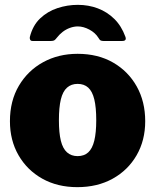

<svg xmlns="http://www.w3.org/2000/svg" viewBox="-20 -762 640 792"><path d="M299 10Q217 10 154.5 -25Q92 -60 56.5 -121.5Q21 -183 21 -262Q21 -346 58 -408.5Q95 -471 158 -505.5Q221 -540 300 -540Q384 -540 446.5 -504Q509 -468 544 -405.5Q579 -343 579 -262Q579 -183 543.5 -121.5Q508 -60 445 -25Q382 10 299 10ZM300 -118Q327 -118 344 -133.5Q361 -149 369 -182Q377 -215 377 -266Q377 -319 369 -352Q361 -385 344 -400.5Q327 -416 300 -416Q274 -416 256.5 -400.5Q239 -385 231 -352Q223 -319 223 -266Q223 -214 231 -181.5Q239 -149 256.5 -133.5Q274 -118 300 -118ZM484 -593H406Q400 -593 395.5 -595Q391 -597 386 -606Q373 -627 348.5 -640Q324 -653 301 -653Q285 -653 268.5 -647Q252 -641 238.5 -630.5Q225 -620 215 -607Q209 -599 204.5 -596Q200 -593 191 -593H114Q107 -593 104.5 -598Q102 -603 103 -609Q115 -657 145.5 -686Q176 -715 217 -728.5Q258 -742 301 -742Q345 -742 383.5 -727.5Q422 -713 451.5 -684Q481 -655 497 -611Q504 -593 484 -593Z"/></svg>

Font: Libre Franklin Black
Style: Regular
Weight: 900
Designer: Pablo Impallari, Rodrigo Fuenzalida, Nhung Nguyen
Foundry: Impallari Type
Version: Version 3.000